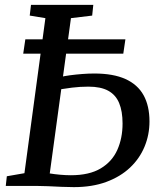

<svg xmlns="http://www.w3.org/2000/svg" viewBox="-20 -763 661 788"><path d="M283 5Q261.6 5 233.2 3.8Q204.9 2.5 177 1.2Q149.1 0 128 0H3.7L8 -39.6L80.3 -52.2L166.3 -688.5L102 -699.1L107.2 -743H362.9L358.3 -699L271.2 -688.5L184.2 -51.2Q203.5 -48 227 -45.9Q250.5 -43.8 270.8 -43.8Q346.6 -43.8 393.3 -71.8Q440 -99.7 461.5 -147.8Q483 -195.9 483 -256.3Q483 -306.5 468.9 -340.2Q454.9 -373.8 424.2 -390.6Q393.5 -407.4 342.8 -407.4Q308.6 -407.4 275.4 -403.3Q242.2 -399.1 220.2 -395.4L226.1 -446.4Q243.4 -450.9 267.5 -454.1Q291.5 -457.3 317.7 -459.3Q343.8 -461.3 367.3 -461.3Q444.7 -461.3 494.8 -438.7Q544.9 -416.1 569.2 -372.3Q593.5 -328.4 593.5 -264.6Q593.5 -210 573.3 -161.2Q553.2 -112.5 513.7 -75.1Q474.2 -37.8 416.3 -16.4Q358.5 5 283 5ZM75.3 -542.7 84 -601.7H494.7L486 -542.7Z"/></svg>

Font: Merriweather Light
Style: Italic
Weight: 300
Italic angle: -7.8°
Designer: Eben Sorkin
Foundry: Eben Sorkin
Version: Version 2.101